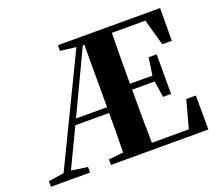

<svg xmlns="http://www.w3.org/2000/svg" viewBox="-123 -922 1254 1098"><g transform="rotate(-20 504.0 -373.5)"><path d="M465 0Q467 -84 467.5 -168.5Q468 -253 468 -329V-747H640Q638 -661 637.5 -572Q637 -483 637 -391V-360Q637 -266 637.5 -177Q638 -88 640 0ZM11 0V-34L117 -50H136L249 -34V0ZM789 -264 773 -374V-395L789 -505H838V-264ZM888 -548 843 -708H552V-747H947L946 -548ZM552 0V-39H864L910 -207H968L969 0ZM325 -713V-747H552V-698H442ZM376 0V-34L536 -50H552V0ZM82 0 443 -747H482L271 -301L127 0ZM241 -283 256 -318H554V-283ZM552 -363V-399H801V-363Z"/></g></svg>

Font: Noto Serif JP Black
Style: Regular
Weight: 900
Designer: Ryoko NISHIZUKA 西塚涼子 (kana & ideographs); Frank Grießhammer (Latin, Greek & Cyrillic); Wenlong ZHANG 张文龙 (bopomofo); San
Foundry: Adobe
Version: Version 2.003-H1;hotconv 1.1.1;makeotfexe 2.6.0